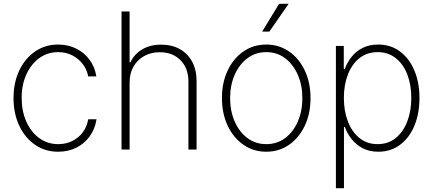

<svg xmlns="http://www.w3.org/2000/svg" viewBox="-20 -788 2283 1012"><path d="M286.6 11.7Q217.3 11.7 164.3 -25.1Q111.3 -62 81.3 -126Q51.3 -189.9 51.3 -271Q51.3 -352.1 81.3 -415.8Q111.3 -479.5 164.6 -516.4Q217.8 -553.2 286.6 -553.2Q338.4 -553.2 381.1 -532.2Q423.8 -511.2 451.9 -473.4Q480 -435.5 487.8 -385.3H444.8Q438.5 -420.9 416.5 -450Q394.5 -479 361.1 -496.1Q327.6 -513.2 286.6 -513.2Q231 -513.2 187.7 -482.2Q144.5 -451.2 119.4 -396.7Q94.2 -342.3 94.2 -272Q94.2 -202.1 118.7 -147.2Q143.1 -92.3 186.5 -60.3Q230 -28.3 286.6 -28.3Q346.7 -28.3 390.6 -64Q434.6 -99.6 444.8 -159.2H488.8Q481 -108.9 453.4 -70.3Q425.8 -31.7 383.1 -10Q340.3 11.7 286.6 11.7Z M663.1 -353.5V0H620.6V-727.5H663.1V-459.5H667.5Q687 -502 729 -527.3Q771 -552.7 829.6 -552.7Q885.3 -552.7 927.2 -529.5Q969.2 -506.3 992.7 -463.1Q1016.1 -419.9 1016.1 -359.9V0H973.1V-357.9Q973.1 -428.2 931.6 -470.5Q890.1 -512.7 821.8 -512.7Q775.9 -512.7 740 -492.7Q704.1 -472.7 683.6 -437Q663.1 -401.4 663.1 -353.5Z M1383.3 11.7Q1315.9 11.7 1263.2 -24.9Q1210.4 -61.5 1180.2 -125.2Q1149.9 -189 1149.9 -271Q1149.9 -353 1180.2 -416.7Q1210.4 -480.5 1263.2 -516.8Q1315.9 -553.2 1383.3 -553.2Q1450.7 -553.2 1503.4 -516.8Q1556.2 -480.5 1586.4 -416.5Q1616.7 -352.5 1616.7 -271Q1616.7 -189 1586.4 -125.2Q1556.2 -61.5 1503.7 -24.9Q1451.2 11.7 1383.3 11.7ZM1383.3 -28.3Q1440.9 -28.3 1483.6 -60.8Q1526.4 -93.3 1550 -148.2Q1573.7 -203.1 1573.7 -271Q1573.7 -338.4 1549.8 -393.3Q1525.9 -448.2 1483.4 -480.7Q1440.9 -513.2 1383.3 -513.2Q1326.7 -513.2 1283.7 -480.7Q1240.7 -448.2 1216.8 -393.3Q1192.9 -338.4 1192.9 -271Q1192.9 -203.1 1216.8 -148.2Q1240.7 -93.3 1283.4 -60.8Q1326.2 -28.3 1383.3 -28.3ZM1361.8 -621.6 1451.2 -768.1H1501.5L1399.9 -621.6Z M1750.5 204.1V-545.9H1792V-423.8H1797.4Q1809.6 -459 1833.3 -488.5Q1856.9 -518.1 1891.8 -535.6Q1926.8 -553.2 1973.6 -553.2Q2039.1 -553.2 2087.9 -517.1Q2136.7 -481 2163.8 -417.2Q2190.9 -353.5 2190.9 -271.5Q2190.9 -189 2164.1 -125Q2137.2 -61 2088.4 -24.7Q2039.6 11.7 1974.1 11.7Q1927.2 11.7 1892.3 -6.3Q1857.4 -24.4 1833.7 -54.2Q1810.1 -84 1797.4 -119.1H1793V204.1ZM1970.2 -28.3Q2026.4 -28.3 2065.9 -60.5Q2105.5 -92.8 2126.7 -147.9Q2147.9 -203.1 2147.9 -272Q2147.9 -340.3 2127 -395Q2106 -449.7 2066.2 -481.4Q2026.4 -513.2 1970.2 -513.2Q1915 -513.2 1875.2 -481.9Q1835.4 -450.7 1814 -396Q1792.5 -341.3 1792.5 -272Q1792.5 -202.1 1814 -147Q1835.4 -91.8 1875.2 -60.1Q1915 -28.3 1970.2 -28.3Z"/></svg>

Font: Inter Tight ExtraLight
Style: Regular
Weight: 250
Designer: Rasmus Andersson
Foundry: rsms
Version: Version 3.004